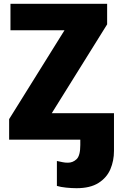

<svg xmlns="http://www.w3.org/2000/svg" viewBox="-20 -734 619 1009"><path d="M550 0H28V-108L319 -575H35V-714H543V-606L252 -139H550ZM382 255Q357 255 327.5 252Q298 249 279 243V112Q298 116 310 118.5Q322 121 337 121Q363 121 382.5 102.5Q402 84 402 28V0H393V-139H579V59Q579 111 560 155.5Q541 200 497.5 227.5Q454 255 382 255Z"/></svg>

Font: Noto Sans Disp ExtBd
Style: Regular
Weight: 800
Designer: Monotype Design Team
Foundry: Monotype Imaging Inc.
Version: Version 2.000;GOOG;noto-source:20170915:90ef993387c0; ttfaut